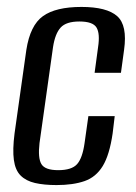

<svg xmlns="http://www.w3.org/2000/svg" viewBox="-20 -524 393 554"><path d="M143 10Q107 10 81 4Q55 -2 39.5 -17.5Q24 -33 20 -62.5Q16 -92 22 -139L56 -380Q67 -451 104 -477.5Q141 -504 215 -504Q288 -504 318 -477.5Q348 -451 338 -380L329 -314H253L263 -388Q269 -427 258.5 -444.5Q248 -462 209 -462Q171 -462 155 -444.5Q139 -427 133 -388L94 -111Q89 -68 99.5 -50.5Q110 -33 148 -33Q187 -33 202.5 -50.5Q218 -68 224 -111L235 -189H311L305 -139Q296 -77 276.5 -45Q257 -13 224 -1.5Q191 10 143 10Z"/></svg>

Font: Alumni Sans Medium
Style: Italic
Weight: 500
Italic angle: -8°
Designer: Robert E. Leuschke
Foundry: Robert E. Leuschke
Version: Version 1.016